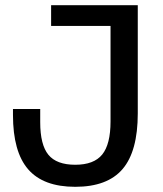

<svg xmlns="http://www.w3.org/2000/svg" viewBox="-20 -710 629 740"><path d="M30 -267V-290H135V-239Q135 -152 166.5 -113.5Q198 -75 270 -75Q342 -75 374 -114.5Q406 -154 406 -242V-610H177V-690H511V-273Q511 -127 452.5 -58.5Q394 10 270 10Q147 10 88.5 -57.5Q30 -125 30 -267Z"/></svg>

Font: Mozilla Headline BETA
Style: Regular
Weight: 400
Designer: Studio DRAMA
Foundry: Studio DRAMA
Version: Version 0.100